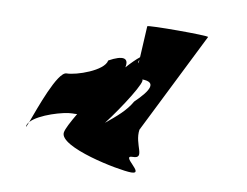

<svg xmlns="http://www.w3.org/2000/svg" viewBox="-82 -894 1299 1010"><g transform="rotate(10 567.5 -389.0)"><path d="M91 -146C89 -133 94 -144 103 -168C97 -161 92 -153 91 -146ZM103 -168C145 -215 274 -252 318 -252C328 -252 336 -252 344 -253C316 -205 295 -166 292 -146C280 -66 610 0 677 0C753 0 604 -82 671 -82C741 -82 669 -148 681 -229L952 -772C953 -780 628 -780 627 -772L618 -605C599 -590 576 -567 551 -539C563 -592 528 -599 456 -559C447 -503 304 -454 252 -454C204 -454 132 -245 103 -168ZM496 -233C570 -329 674 -492 648 -492C729 -492 703 -442 628 -370C598 -317 553 -280 496 -233ZM617 -590 616 -572C612 -578 613 -585 617 -590Z"/></g></svg>

Font: Ampere
Style: CndIta
Weight: 400
Version: Version 1